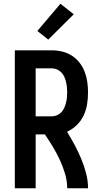

<svg xmlns="http://www.w3.org/2000/svg" viewBox="-20 -1003 540 1023"><path d="M59 0V-735H255Q283 -735 310.5 -728.5Q338 -722 362 -707Q386 -692 403.5 -669.5Q421 -647 431 -621Q441 -595 445 -567Q449 -539 449 -511Q449 -479 444 -447.5Q439 -416 425.5 -387.5Q412 -359 389 -336.5Q366 -314 337 -301Q358 -267 377.5 -231Q397 -195 412.5 -157.5Q428 -120 438.5 -80.5Q449 -41 449 0H338Q338 -39 326.5 -77.5Q315 -116 298.5 -151.5Q282 -187 261.5 -221Q241 -255 219 -287H170V0ZM170 -383H255Q269 -383 282.5 -388.5Q296 -394 306 -404Q316 -414 322 -427.5Q328 -441 331.5 -454.5Q335 -468 336.5 -482.5Q338 -497 338 -511Q338 -525 336.5 -539.5Q335 -554 331.5 -568Q328 -582 322 -595Q316 -608 306 -618Q296 -628 282.5 -633.5Q269 -639 255 -639H170ZM237 -792 179 -838 302 -983 373 -927Z"/></svg>

Font: Iosevka Curly
Style: Bold
Weight: 700
Monospace: yes
Designer: Belleve Invis
Foundry: Belleve Invis
Version: Version 22.1.2; ttfautohint (v1.8.4)